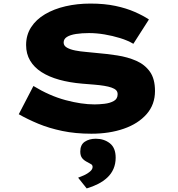

<svg xmlns="http://www.w3.org/2000/svg" viewBox="-20 -738 993 1074"><path d="M491 10Q402 10 328 -5.5Q254 -21 194 -46Q134 -71 85 -99L167 -257Q257 -202 346.5 -178Q436 -154 509 -154Q534 -154 564.5 -157.5Q595 -161 616.5 -173Q638 -185 638 -211Q638 -225 629.5 -233.5Q621 -242 604 -248Q587 -254 562.5 -258Q538 -262 507.5 -264.5Q477 -267 440 -270Q369 -276 311.5 -292Q254 -308 212.5 -334.5Q171 -361 148.5 -399Q126 -437 126 -486Q126 -542 154 -585.5Q182 -629 232 -658.5Q282 -688 347 -703Q412 -718 486 -718Q564 -718 625.5 -705Q687 -692 734.5 -671Q782 -650 813 -629L726 -493Q694 -512 651.5 -525Q609 -538 564.5 -545.5Q520 -553 478 -553Q438 -553 405.5 -548Q373 -543 354.5 -531.5Q336 -520 336 -500Q336 -482 354.5 -471.5Q373 -461 401.5 -455.5Q430 -450 461 -447.5Q492 -445 517 -442Q577 -437 635.5 -428Q694 -419 742 -398Q790 -377 818.5 -337Q847 -297 847 -229Q847 -153 800 -99.5Q753 -46 672.5 -18Q592 10 491 10ZM465 316 417 256Q431 251 450 242.5Q469 234 483.5 221.5Q498 209 498 196Q498 186 490.5 181Q483 176 471 170Q450 160 439.5 146.5Q429 133 429 110Q429 72 454 55Q479 38 516 38Q562 38 594.5 63.5Q627 89 627 144Q627 178 615 206Q603 234 580.5 255Q558 276 528.5 291Q499 306 465 316Z"/></svg>

Font: Lexend Zetta ExtraBold
Style: Regular
Weight: 800
Designer: Bonnie Shaver-Troup, Thomas Jockin
Foundry: Lexend
Version: Version 1.007